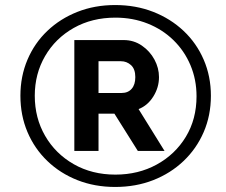

<svg xmlns="http://www.w3.org/2000/svg" viewBox="-20 -735 895 762"><path d="M437 7Q356 7 287.5 -20Q219 -47 168 -96Q117 -145 89 -211Q61 -277 61 -355Q61 -432 89 -498Q117 -564 168 -612.5Q219 -661 287.5 -688Q356 -715 437 -715Q519 -715 588 -688Q657 -661 708.5 -612.5Q760 -564 788.5 -498Q817 -432 817 -355Q817 -277 788.5 -211Q760 -145 708.5 -96Q657 -47 588 -20Q519 7 437 7ZM438 -42Q529 -42 602 -82Q675 -122 717.5 -192Q760 -262 760 -353Q760 -419 736 -476Q712 -533 668.5 -575.5Q625 -618 566 -641.5Q507 -665 438 -665Q345 -665 272.5 -624Q200 -583 159 -512.5Q118 -442 118 -355Q118 -267 159 -196Q200 -125 272.5 -83.5Q345 -42 438 -42ZM275 -576H471Q511 -576 543 -554Q575 -532 593 -498.5Q611 -465 611 -429Q611 -388 588.5 -352Q566 -316 530 -302L633 -136H527L434 -284H371V-136H275ZM463 -366Q488 -366 502.5 -382.5Q517 -399 517 -429Q517 -461 500 -476.5Q483 -492 460 -492H371V-366Z"/></svg>

Font: Raleway
Style: Bold Italic
Weight: 700
Italic angle: -12°
Designer: Matt McInerney, Pablo Impallari, Rodrigo Fuenzalida
Foundry: Matt McInerney, Pablo Impallari, Rodrigo Fuenzalida
Version: Version 4.101;RELEASE